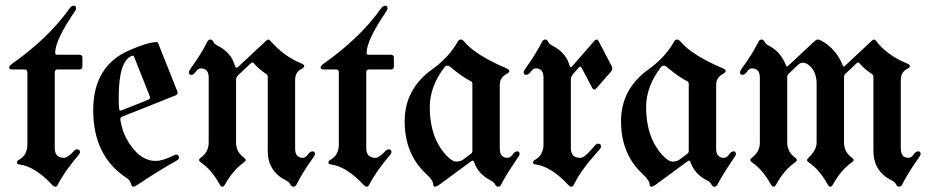

<svg xmlns="http://www.w3.org/2000/svg" viewBox="-20 -666 3360 695"><path d="M24.9 -436Q155.8 -528.8 230.5 -633.8Q238.8 -645.5 246.1 -645.5Q255.4 -645.5 255.4 -635.7Q255.4 -630.4 248 -620.6Q179.7 -520 179.7 -474.6Q179.7 -467.8 187 -467.8H267.6Q278.3 -467.8 278.3 -457V-425.3Q278.3 -414.6 267.6 -414.6H189Q178.2 -414.6 178.2 -403.8V-129.9Q178.2 -94.7 211.9 -94.7Q224.6 -94.7 247.1 -118.7Q253.4 -125.5 258.3 -125.5Q269.5 -125.5 269.5 -115.2Q269.5 -110.8 263.7 -104Q212.9 -44.4 189 2.9Q185.5 9.8 180.2 9.8Q174.8 9.8 168.5 2.9Q106 -64 49.8 -70.8Q41.5 -71.8 41.5 -77.6Q41.5 -83.5 46.9 -86.4Q79.1 -104 79.1 -142.6V-403.8Q79.1 -414.6 69.3 -414.6H25.9Q13.2 -414.6 13.2 -421.1Q13.2 -427.7 24.9 -436Z M317.4 -267.1Q317.4 -427.2 447.8 -483.9Q516.1 -513.7 547.4 -513.7Q550.8 -513.7 552.2 -510.3L621.6 -335.9Q623 -333 623 -330.1Q623 -323.7 614.7 -320.3L424.3 -244.6Q415.5 -241.2 415.5 -234.9Q415.5 -232.4 416 -230Q422.4 -193.4 436 -167.5Q481 -83.5 543.5 -83.5Q568.8 -83.5 607.9 -103Q614.7 -106.4 617.7 -106.4Q627.9 -106.4 627.9 -94.7Q627.9 -89.4 619.1 -84.5Q546.9 -43.9 477.1 3.4Q467.8 9.8 462.4 9.8Q457 9.8 453.9 -2Q450.7 -13.7 439.5 -21Q317.4 -100.1 317.4 -267.1ZM409.7 -314Q409.7 -280.8 411.6 -270Q412.6 -265.6 415.3 -265.6Q418 -265.6 421.4 -267.1L516.1 -304.7Q522.9 -307.6 522.9 -313.5Q522.9 -315.9 521.5 -319.3L465.8 -459.5Q463.9 -464.4 461.2 -464.4Q458.5 -464.4 457.5 -463.9Q409.7 -445.8 409.7 -314Z M663.6 -404.8Q663.6 -409.2 671.4 -419.9Q709 -471.7 730 -514.2Q734.4 -522.9 741.5 -522.9Q748.5 -522.9 752.4 -514.6Q756.3 -506.3 768.1 -500.5Q816.9 -476.1 830.6 -427.7Q833 -420.9 835.9 -420.9Q838.9 -420.9 841.8 -423.8L943.8 -519Q948.2 -522.9 951.7 -522.9Q955.1 -522.9 958 -519Q1006.8 -462.9 1068.4 -437.5Q1081.5 -432.1 1081.5 -426.8Q1081.5 -421.4 1070.3 -416Q1048.3 -404.8 1048.3 -376V-128.4Q1048.3 -94.7 1076.2 -94.7Q1085.9 -94.7 1094.2 -106.4Q1102.5 -118.2 1111.3 -118.2Q1120.1 -118.2 1120.1 -108.4Q1120.1 -104 1112.3 -93.3Q1075.2 -41.5 1053.7 1Q1049.3 9.8 1042.2 9.8Q1035.2 9.8 1031.2 1.5Q1027.3 -6.8 1015.6 -12.7Q949.2 -45.9 949.2 -119.6V-387.2Q949.2 -394 944.3 -397.5Q914.1 -418 898.4 -437.5Q896.5 -439.9 893.8 -439.9Q891.1 -439.9 888.7 -437.5L842.8 -394.5Q834.5 -386.7 834.5 -376.5V-149.9Q834.5 -115.7 863.8 -94.7Q869.1 -90.8 869.1 -86.7Q869.1 -82.5 862.8 -78.1Q822.8 -49.3 794.9 1Q790 9.8 784.9 9.8Q779.8 9.8 774.9 1Q746.1 -51.3 707 -78.1Q700.7 -82.5 700.7 -86.7Q700.7 -90.8 706.1 -94.7Q735.4 -115.2 735.4 -149.9V-384.8Q735.4 -418.5 707 -418.5Q697.3 -418.5 689 -406.7Q680.7 -395 672.1 -395Q663.6 -395 663.6 -404.8Z M1152.3 -436Q1283.2 -528.8 1357.9 -633.8Q1366.2 -645.5 1373.5 -645.5Q1382.8 -645.5 1382.8 -635.7Q1382.8 -630.4 1375.5 -620.6Q1307.1 -520 1307.1 -474.6Q1307.1 -467.8 1314.5 -467.8H1395Q1405.8 -467.8 1405.8 -457V-425.3Q1405.8 -414.6 1395 -414.6H1316.4Q1305.7 -414.6 1305.7 -403.8V-129.9Q1305.7 -94.7 1339.4 -94.7Q1352.1 -94.7 1374.5 -118.7Q1380.9 -125.5 1385.7 -125.5Q1397 -125.5 1397 -115.2Q1397 -110.8 1391.1 -104Q1340.3 -44.4 1316.4 2.9Q1313 9.8 1307.6 9.8Q1302.2 9.8 1295.9 2.9Q1233.4 -64 1177.2 -70.8Q1168.9 -71.8 1168.9 -77.6Q1168.9 -83.5 1174.3 -86.4Q1206.5 -104 1206.5 -142.6V-403.8Q1206.5 -414.6 1196.8 -414.6H1153.3Q1140.6 -414.6 1140.6 -421.1Q1140.6 -427.7 1152.3 -436Z M1544.4 -415Q1604.5 -458 1636.7 -515.1Q1641.1 -522.9 1647.7 -522.9Q1654.3 -522.9 1661.1 -514.6Q1701.7 -466.3 1813.5 -418.5Q1823.7 -414.1 1823.7 -408.9Q1823.7 -403.8 1811.5 -397Q1789.1 -384.3 1789.1 -358.4V-128.4Q1789.1 -94.7 1817.4 -94.7Q1827.1 -94.7 1835.4 -106.4Q1843.8 -118.2 1852.1 -118.2Q1860.8 -118.2 1860.8 -108.4Q1860.8 -104 1853 -93.3Q1813 -34.7 1794.4 1Q1790 9.8 1783 9.8Q1775.9 9.8 1772 1.5Q1768.1 -6.8 1756.3 -12.7Q1710.4 -36.1 1695.8 -80.1Q1694.3 -84.5 1691.4 -84.5Q1688.5 -84.5 1684.6 -81.5L1571.8 1.5Q1560.5 9.8 1554.4 9.8Q1548.3 9.8 1548.3 1Q1548.3 -12.7 1521.5 -37.6Q1444.8 -109.4 1444.8 -226.6Q1444.8 -343.8 1544.4 -415ZM1535.6 -277.8Q1535.6 -168.9 1594.7 -104.5Q1616.2 -81.1 1631.3 -81.1Q1646.5 -81.1 1655.8 -87.9L1684.6 -109.4Q1689.9 -113.3 1689.9 -119.6V-363.3Q1689.9 -369.1 1684.1 -372.1Q1652.3 -388.2 1611.3 -422.9Q1605 -428.2 1599.1 -428.2Q1593.3 -428.2 1588.4 -421.9Q1535.6 -352.5 1535.6 -277.8Z M1875.5 -404.8Q1875.5 -409.2 1883.3 -419.9Q1920.4 -471.7 1941.9 -514.2Q1946.3 -522.9 1953.4 -522.9Q1960.4 -522.9 1964.4 -514.6Q1968.3 -506.3 1980 -500.5Q2028.8 -475.6 2042 -428.2Q2043.5 -422.9 2045.9 -422.9Q2048.3 -422.9 2051.3 -426.3L2131.3 -518.1Q2135.7 -522.9 2139.6 -522.9Q2143.6 -522.9 2147 -516.6L2193.4 -428.2Q2196.3 -422.9 2196.3 -417.5Q2196.3 -412.1 2191.9 -407.2L2139.2 -346.7Q2134.8 -341.8 2130.9 -341.8Q2127 -341.8 2123.5 -348.1L2085.4 -420.4Q2083 -424.8 2080.3 -424.8Q2077.6 -424.8 2074.7 -421.4L2054.7 -398.4Q2046.4 -389.2 2046.4 -377.4V-129.9Q2046.4 -94.7 2080.1 -94.7Q2094.2 -94.7 2115.2 -118.7L2133.3 -139.2Q2139.2 -146 2144.5 -146Q2155.8 -146 2155.8 -135.3Q2155.8 -131.3 2149.9 -124.5L2131.8 -104Q2082 -47.9 2057.1 2.9Q2053.7 9.8 2048.3 9.8Q2043 9.8 2036.6 2.9Q1974.1 -64 1918 -70.8Q1909.7 -71.8 1909.7 -77.6Q1909.7 -83.5 1915 -86.4Q1947.3 -104 1947.3 -142.6V-384.8Q1947.3 -418.5 1919.4 -418.5Q1909.7 -418.5 1901.4 -406.7Q1893.1 -395 1884.3 -395Q1875.5 -395 1875.5 -404.8Z M2327.6 -415Q2387.7 -458 2419.9 -515.1Q2424.3 -522.9 2430.9 -522.9Q2437.5 -522.9 2444.3 -514.6Q2484.9 -466.3 2596.7 -418.5Q2606.9 -414.1 2606.9 -408.9Q2606.9 -403.8 2594.7 -397Q2572.3 -384.3 2572.3 -358.4V-128.4Q2572.3 -94.7 2600.6 -94.7Q2610.4 -94.7 2618.7 -106.4Q2627 -118.2 2635.3 -118.2Q2644 -118.2 2644 -108.4Q2644 -104 2636.2 -93.3Q2596.2 -34.7 2577.6 1Q2573.2 9.8 2566.2 9.8Q2559.1 9.8 2555.2 1.5Q2551.3 -6.8 2539.6 -12.7Q2493.7 -36.1 2479 -80.1Q2477.5 -84.5 2474.6 -84.5Q2471.7 -84.5 2467.8 -81.5L2355 1.5Q2343.8 9.8 2337.6 9.8Q2331.5 9.8 2331.5 1Q2331.5 -12.7 2304.7 -37.6Q2228 -109.4 2228 -226.6Q2228 -343.8 2327.6 -415ZM2318.8 -277.8Q2318.8 -168.9 2377.9 -104.5Q2399.4 -81.1 2414.6 -81.1Q2429.7 -81.1 2439 -87.9L2467.8 -109.4Q2473.1 -113.3 2473.1 -119.6V-363.3Q2473.1 -369.1 2467.3 -372.1Q2435.5 -388.2 2394.5 -422.9Q2388.2 -428.2 2382.3 -428.2Q2376.5 -428.2 2371.6 -421.9Q2318.8 -352.5 2318.8 -277.8Z M2658.7 -404.8Q2658.7 -409.2 2666.5 -419.9Q2704.1 -471.7 2725.1 -514.2Q2729.5 -522.9 2736.6 -522.9Q2743.7 -522.9 2747.6 -514.6Q2751.5 -506.3 2763.2 -500.5Q2805.2 -479.5 2824.7 -430.2Q2826.7 -425.3 2828.6 -425.3Q2830.6 -425.3 2832.5 -427.2L2929.7 -518.1Q2935.1 -522.9 2940.7 -522.9Q2946.3 -522.9 2952.1 -519.5Q3006.8 -489.3 3030.3 -430.2Q3032.2 -425.3 3034.2 -425.3Q3036.1 -425.3 3038.1 -427.2L3136.2 -519Q3140.6 -522.9 3144 -522.9Q3147.5 -522.9 3150.4 -519Q3189.5 -466.8 3260.7 -437.5Q3273.9 -432.1 3273.9 -426.8Q3273.9 -421.4 3262.7 -416Q3240.7 -404.8 3240.7 -376V-128.4Q3240.7 -94.7 3268.6 -94.7Q3278.3 -94.7 3286.6 -106.4Q3294.9 -118.2 3303.7 -118.2Q3312.5 -118.2 3312.5 -108.4Q3312.5 -104 3304.7 -93.3Q3267.6 -41.5 3246.1 1Q3241.7 9.8 3234.6 9.8Q3227.5 9.8 3223.6 1.5Q3219.7 -6.8 3208 -12.7Q3141.6 -45.9 3141.6 -119.6V-387.2Q3141.6 -394 3136.7 -397.5Q3106.4 -418 3090.8 -437.5Q3088.9 -439.9 3086.2 -439.9Q3083.5 -439.9 3081.1 -437.5L3039.1 -397.9Q3035.2 -394 3035.2 -388.2V-149.9Q3035.2 -115.7 3064.5 -94.7Q3069.8 -90.8 3069.8 -86.7Q3069.8 -82.5 3063.5 -78.1Q3024.4 -51.3 2995.6 1Q2990.7 9.8 2985.6 9.8Q2980.5 9.8 2975.6 1Q2946.8 -51.3 2907.7 -78.1Q2901.4 -82.5 2901.4 -86.2Q2901.4 -89.8 2906.7 -94.7Q2936 -123.5 2936 -149.9V-361.8Q2936 -410.2 2905.3 -432.1Q2895.5 -439 2886.2 -439Q2877 -439 2869.1 -431.6L2833.5 -397.9Q2829.6 -394 2829.6 -388.2V-149.9Q2829.6 -116.2 2858.9 -94.7Q2864.3 -90.8 2864.3 -86.7Q2864.3 -82.5 2857.9 -78.1Q2818.8 -51.3 2790 1Q2785.2 9.8 2780 9.8Q2774.9 9.8 2770 1Q2741.2 -51.3 2702.1 -78.1Q2695.8 -82.5 2695.8 -86.7Q2695.8 -90.8 2701.2 -94.7Q2730.5 -116.2 2730.5 -149.9V-384.8Q2730.5 -418.5 2702.1 -418.5Q2692.4 -418.5 2684.1 -406.7Q2675.8 -395 2667.2 -395Q2658.7 -395 2658.7 -404.8Z"/></svg>

Font: UnifrakturMaguntia21
Style: Book
Weight: 400
Designer: j. 'mach' wust, Gerrit Ansmann, Georg Duffner, based on a font by Peter Wiegel, original typeface by Carl Albert Fahrenw
Version: Version 2017-03-19